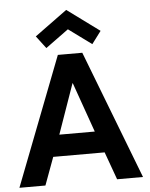

<svg xmlns="http://www.w3.org/2000/svg" viewBox="-59 -934 766 982"><g transform="rotate(-5 324.0 -443.0)"><path d="M255.5 -660H381L635 0H502L450.5 -142.5H186.5L134 0H0.5ZM227.5 -253H409.5L319 -509H317.5ZM200 -700 151.5 -764 318 -885.5 484 -763.5 436 -699.5 318 -786Z"/></g></svg>

Font: League Spartan Thin SemiBold
Style: Regular
Weight: 600
Version: Version 2.002